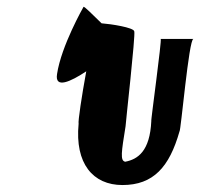

<svg xmlns="http://www.w3.org/2000/svg" viewBox="-20 -858 587 552"><path d="M144 -645C137 -602 183 -623 228 -653C215 -582 204 -509 206 -502C195 -388 247 -326 332 -326C421 -326 467 -378 496 -480C500 -480 523 -746 536 -746H442C446 -746 413 -508 415 -510C411 -423 376 -400 340 -393C325 -396 329 -420 341 -495C341 -503 370 -758 366 -768C364 -779 299 -789 272 -791C246 -816 221 -842 220 -838C220 -838 156 -726 144 -645Z"/></svg>

Font: Ampere
Style: UltCndIta
Weight: 400
Version: Version 1